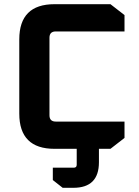

<svg xmlns="http://www.w3.org/2000/svg" viewBox="-20 -710 664 916"><path d="M72 -168V-522Q72 -690 240 -690H507L574 -638V-560H246Q216 -560 216 -530V-160Q216 -130 246 -130H574V-52L507 0H240Q72 0 72 -168ZM232 90H332Q346 90 346 76V-60H452V64Q452 186 330 186H279L232 149Z"/></svg>

Font: Oxanium
Style: Bold
Weight: 700
Designer: Severin Meyer
Version: Version 2.000